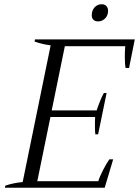

<svg xmlns="http://www.w3.org/2000/svg" viewBox="-20 -886 656 906"><path d="M413 -814Q413 -837 426.5 -851.5Q440 -866 460 -866Q474 -866 482 -857.5Q490 -849 490 -835Q490 -813 476 -799Q462 -785 443 -785Q429 -785 421 -792.5Q413 -800 413 -814ZM616 -700 589 -565H573Q569 -578 569 -618Q569 -644 571 -668H286L224 -365H436Q454 -418 470 -447H483L443 -252H430Q428 -263 428 -291Q428 -324 429 -334H218L156 -31H444Q449 -50 466.5 -84Q484 -118 496 -134H514L474 0H3L5 -10Q44 -23 87 -27L219 -672Q179 -677 143 -690L145 -700Z"/></svg>

Font: Trirong Light
Style: Italic
Weight: 300
Italic angle: -12°
Designer: Katatrad Team
Foundry: CadsonDemak
Version: Version 1.001